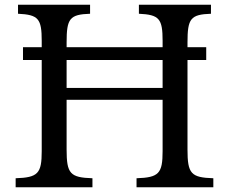

<svg xmlns="http://www.w3.org/2000/svg" viewBox="-20 -790 967 810"><path d="M77 -537V-591H261V-537H156V-618C156 -711 142 -728 56 -732V-770H360V-732C274 -729 261 -712 261 -611V-591H771V-537H666V-618C666 -711 652 -728 566 -732V-770H870V-732C784 -729 771 -712 771 -611V-591H850V-537H771V-159C771 -57 786 -41 880 -38V0H556V-38C650 -41 666 -58 666 -152V-369H261V-159C261 -57 276 -41 370 -38V0H46V-38C140 -41 156 -58 156 -152V-537ZM261 -419H666V-537H261Z"/></svg>

Font: Libre Baskerville
Style: Regular
Weight: 400
Designer: Pablo Impallari, Rodrigo Fuenzalida
Foundry: Pablo Impallari, Rodrigo Fuenzalida
Version: Version 1.051;Glyphs 3.2.3 (3260)